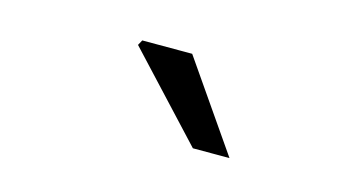

<svg xmlns="http://www.w3.org/2000/svg" viewBox="-38 -913 702 390"><g transform="rotate(15 313.0 -718.5)"><path d="M218 -800 224 -811H329L457 -626H380Z"/></g></svg>

Font: Nebula Sans Medium
Style: Regular
Weight: 500
Italic angle: -9°
Designer: Paul D. Hunt for Adobe (as Source Sans)
Foundry: Nebula Entertainment & Broadcasting LLC
Version: Version 1.010